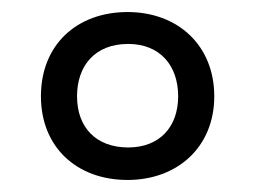

<svg xmlns="http://www.w3.org/2000/svg" viewBox="-20 -743 424 319"><path d="M192 -444C274 -444 336 -498 336 -583C336 -668 275 -723 192 -723C108 -723 48 -669 48 -583C48 -499 107 -444 192 -444ZM193 -498C140 -498 108 -531 108 -583C108 -633 137 -670 193 -670C245 -670 276 -635 276 -583C276 -532 245 -498 193 -498Z"/></svg>

Font: Noto Sans Khmer UI Condensed
Style: Regular
Weight: 400
Width: 3
Designer: Danh Hong and the Monotype Design Team
Foundry: Monotype Imaging Inc.
Version: Version 2.002